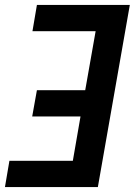

<svg xmlns="http://www.w3.org/2000/svg" viewBox="-34 -755 554 775"><path d="M-14 0 4 -106H260L291 -285H96L115 -391H310L352 -629H97L115 -735H490L361 0Z"/></svg>

Font: Iosevka SS08
Style: Bold Italic
Weight: 700
Italic angle: -10°
Monospace: yes
Designer: Belleve Invis
Foundry: Belleve Invis
Version: 2.1.0; ttfautohint (v1.8.2)